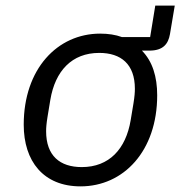

<svg xmlns="http://www.w3.org/2000/svg" viewBox="-20 -647 640 679"><path d="M264.9 12.1C416.9 12.1 535.9 -112.9 535.9 -310C535.9 -376.1 519.2 -430 481.9 -468H508.2C557.2 -468 574.9 -491.8 581 -525.9L598 -627.1H529.1L511 -516H410.9C388.8 -524.1 362.9 -528.1 334.2 -528.1C182.9 -528.1 63.9 -403.1 63.9 -206C63.9 -77.1 133.2 12.1 264.9 12.1ZM143.1 -182.9C143.1 -195 144.2 -209.9 148.1 -234L158 -294C175.1 -396 234 -459.9 331 -459.9C408 -459.9 457 -420.1 457 -333.1C457 -321 456 -306.1 452.1 -282L442.1 -221.9C425.1 -120 366.1 -56.1 269.2 -56.1C192.1 -56.1 143.1 -95.9 143.1 -182.9Z"/></svg>

Font: Margiela Mono Italic Italic
Style: Regular
Weight: 400
Designer: Mike Abbink, Paul van der Laan, Pieter van Rosmalen
Foundry: Bold Monday
Version: Version 2.003 2021